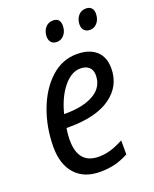

<svg xmlns="http://www.w3.org/2000/svg" viewBox="-139 -811 719 899"><g transform="rotate(-20 220.5 -361.0)"><path d="M36 -173Q36 -270 68 -356Q100 -442 157 -494Q214 -546 287 -546Q349 -546 383 -515.5Q417 -485 417 -428Q417 -341 345 -289Q273 -237 136 -237H124Q119 -205 119 -179Q119 -59 221 -59Q252 -59 280.5 -67.5Q309 -76 345 -95V-25Q311 -7 277.5 1.5Q244 10 203 10Q124 10 80 -38.5Q36 -87 36 -173ZM141 -302Q233 -302 285.5 -333Q338 -364 338 -423Q338 -448 323 -462.5Q308 -477 279 -477Q235 -477 195.5 -429Q156 -381 136 -302ZM183 -671Q183 -696 197.5 -714Q212 -732 236 -732Q272 -732 272 -694Q272 -666 257 -648.5Q242 -631 221 -631Q203 -631 193 -641.5Q183 -652 183 -671ZM347 -671Q347 -696 361.5 -714Q376 -732 400 -732Q418 -732 427.5 -722Q437 -712 437 -694Q437 -666 422 -648.5Q407 -631 386 -631Q368 -631 357.5 -641.5Q347 -652 347 -671Z"/></g></svg>

Font: Noto Sans UI Narrow
Style: Italic
Weight: 400
Width: 4
Italic angle: -12°
Designer: Monotype Design Team
Foundry: Monotype Imaging Inc.
Version: Version 1.001